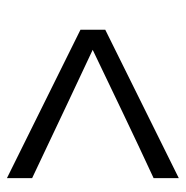

<svg xmlns="http://www.w3.org/2000/svg" viewBox="-11 -484 533 551"><g transform="rotate(90 255.5 -208.5)"><path d="M491.2 38.1V-34.2C328.1 -111.3 205.1 -169.9 123 -208L306.6 -295.9C368.2 -325.2 429.7 -354.5 491.2 -382.8V-455.1L65.4 -244.1V-172.9Z"/></g></svg>

Font: My Font
Style: Regular
Weight: 400
Designer: Alfredo Marco Pradil
Version: Version 0.001